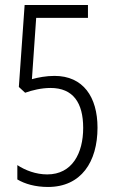

<svg xmlns="http://www.w3.org/2000/svg" viewBox="-20 -734 452 764"><path d="M197 -432C164 -432 132 -426 107 -419L124 -663H330V-714H78L55 -388L80 -365C108 -375 145 -384 181 -384C271 -384 311 -325 311 -225C311 -124 267 -40 168 -40C123 -40 81 -56 49 -77V-20C79 -2 121 10 171 10C303 10 368 -90 368 -226C368 -348 311 -432 197 -432Z"/></svg>

Font: Noto Sans UI Condensed Light
Style: Regular
Weight: 300
Width: 3
Designer: Monotype Design Team
Foundry: Monotype Imaging Inc.
Version: Version 1.901